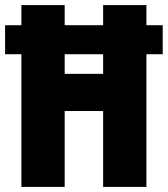

<svg xmlns="http://www.w3.org/2000/svg" viewBox="-25 -734 659 754"><path d="M59 0V-521H-5V-635H59V-714H229V-635H380V-714H550V-635H614V-521H550V0H380V-298H229V0ZM229 -444H380V-521H229Z"/></svg>

Font: Noto Sans ExtraCondensed Black
Style: Regular
Weight: 900
Width: 2
Designer: Monotype Design Team
Foundry: Monotype Imaging Inc.
Version: Version 2.013; ttfautohint (v1.8.4.7-5d5b)